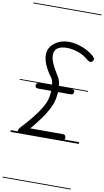

<svg xmlns="http://www.w3.org/2000/svg" viewBox="-167 -1293 974 1792"><g transform="rotate(10 320.0 -397.0)"><path d="M85 -7Q74 -7 67.8 -9.8Q61.5 -12.5 60.2 -18Q59 -23.5 62.2 -31.8Q65.5 -40 73 -50.5Q74 -52.5 90.2 -69.8Q106.5 -87 131.2 -115Q156 -143 184 -178.2Q212 -213.5 237.8 -252.5Q263.5 -291.5 280.5 -330Q291 -354.5 296.5 -384.2Q302 -414 303 -442.5H181.5Q162.5 -442.5 156 -449.8Q149.5 -457 151 -468Q152 -480 157.5 -486.8Q163 -493.5 181.5 -493.5H301.5Q299.5 -514 295.8 -531Q292 -548 285.5 -556.5Q253 -600.5 232 -639.5Q211 -678.5 202 -712.5Q193 -746.5 195.5 -775.5Q197.5 -814 218.8 -844.2Q240 -874.5 281 -897.5Q305.5 -910.5 332 -916.2Q358.5 -922 387 -922Q431 -922 475.2 -910Q519.5 -898 559 -877.2Q598.5 -856.5 627 -831Q645.5 -812.5 644.5 -801.5Q643.5 -790.5 634.5 -780.5Q629 -775 621 -773Q613 -771 602 -775.5Q591 -780 576 -793Q540.5 -825 484.8 -844.2Q429 -863.5 378.5 -863.5Q357 -863.5 335.8 -859.5Q314.5 -855.5 300 -847Q279 -836 270 -819.5Q261 -803 260 -783.5Q257.5 -755 269.2 -721Q281 -687 300.5 -652Q320 -617 340 -584.5Q351.5 -568 358 -544.8Q364.5 -521.5 366.5 -493.5H485.5Q504 -493.5 510.2 -487Q516.5 -480.5 516 -470Q514 -457.5 508.5 -450Q503 -442.5 485.5 -442.5H367.5Q365.5 -406 357.8 -370.5Q350 -335 337 -307Q307 -241 261.2 -178.5Q215.5 -116 171 -64H478.5Q495.5 -64 501.2 -55.8Q507 -47.5 509 -35.5Q509 -23.5 502.5 -15.2Q496 -7 478.5 -7ZM85 -7Q74 -7 67.8 -9.8Q61.5 -12.5 60.2 -18Q59 -23.5 62.2 -31.8Q65.5 -40 73 -50.5Q74 -52.5 90.2 -69.8Q106.5 -87 131.2 -115Q156 -143 184 -178.2Q212 -213.5 237.8 -252.5Q263.5 -291.5 280.5 -330Q291 -354.5 296.5 -384.2Q302 -414 303 -442.5H181.5Q162.5 -442.5 156 -449.8Q149.5 -457 151 -468Q152 -480 157.5 -486.8Q163 -493.5 181.5 -493.5H301.5Q299.5 -514 295.8 -531Q292 -548 285.5 -556.5Q253 -600.5 232 -639.5Q211 -678.5 202 -712.5Q193 -746.5 195.5 -775.5Q197.5 -814 218.8 -844.2Q240 -874.5 281 -897.5Q305.5 -910.5 332 -916.2Q358.5 -922 387 -922Q431 -922 475.2 -910Q519.5 -898 559 -877.2Q598.5 -856.5 627 -831Q645.5 -812.5 644.5 -801.5Q643.5 -790.5 634.5 -780.5Q629 -775 621 -773Q613 -771 602 -775.5Q591 -780 576 -793Q540.5 -825 484.8 -844.2Q429 -863.5 378.5 -863.5Q357 -863.5 335.8 -859.5Q314.5 -855.5 300 -847Q279 -836 270 -819.5Q261 -803 260 -783.5Q257.5 -755 269.2 -721Q281 -687 300.5 -652Q320 -617 340 -584.5Q351.5 -568 358 -544.8Q364.5 -521.5 366.5 -493.5H485.5Q504 -493.5 510.2 -487Q516.5 -480.5 516 -470Q514 -457.5 508.5 -450Q503 -442.5 485.5 -442.5H367.5Q365.5 -406 357.8 -370.5Q350 -335 337 -307Q307 -241 261.2 -178.5Q215.5 -116 171 -64H478.5Q495.5 -64 501.2 -55.8Q507 -47.5 509 -35.5Q509 -23.5 502.5 -15.2Q496 -7 478.5 -7ZM-5 424.5H642.5V432.5H-5ZM-5 -16H642.5V0H-5ZM-5 -501.5H642.5V-493.5H-5ZM-5 -1226H642.5V-1218H-5Z"/></g></svg>

Font: Edu AU VIC WA NT Guides
Style: Regular
Weight: 400
Designer: Tina and Corey Anderson, Eben Sorkin, Mirko Velimirovic
Foundry: Google for Education
Version: Version 1.001